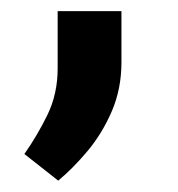

<svg xmlns="http://www.w3.org/2000/svg" viewBox="-20 -129 313 338"><path d="M81.5 -8.8V-109.4H193.8V-19.5Q193.8 27.3 176.8 66.9Q159.7 106.4 134 137Q108.4 167.5 82.5 189L22.9 142.1Q45.9 109.4 63.7 72.8Q81.5 36.1 81.5 -8.8Z"/></svg>

Font: Vazirmatn RD
Style: Bold
Weight: 700
Designer: Saber Rastikerdar
Foundry: Saber Rastikerdar
Version: Version 32.102